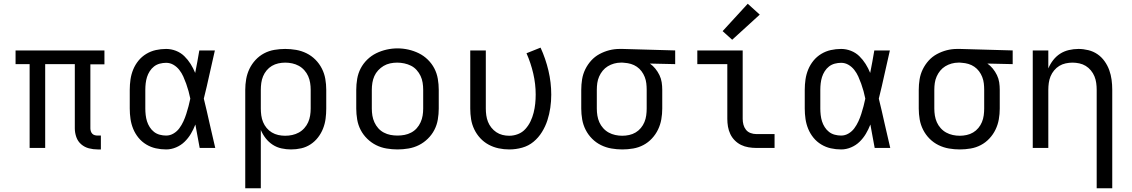

<svg xmlns="http://www.w3.org/2000/svg" viewBox="-20 -789 6040 1024"><path d="M501 8Q477 8 454 2Q431 -4 413 -19.5Q395 -35 387 -58Q379 -81 379 -104V-447H221V0H138V-447H63V-520H537V-446H462V-104Q462 -97 464.5 -89Q467 -81 472.5 -75.5Q478 -70 485.5 -68Q493 -66 501 -66H518V8Z M866 8Q838 8 811 2Q784 -4 760 -18.5Q736 -33 718.5 -54.5Q701 -76 690.5 -101.5Q680 -127 676 -154.5Q672 -182 672 -210V-310Q672 -338 676 -365.5Q680 -393 690.5 -418.5Q701 -444 718.5 -465.5Q736 -487 760 -501.5Q784 -516 811 -522Q838 -528 866 -528Q893 -528 918.5 -518Q944 -508 963 -489.5Q982 -471 996.5 -448Q1011 -425 1021 -400Q1027 -430 1032.5 -460Q1038 -490 1043 -520H1126Q1111 -456 1097 -391.5Q1083 -327 1067 -263Q1083 -198 1097.5 -132Q1112 -66 1128 0H1045Q1039 -31 1033.5 -62Q1028 -93 1022 -125Q1012 -99 998 -75.5Q984 -52 964.5 -33Q945 -14 919 -3Q893 8 866 8ZM866 -66Q887 -66 905.5 -77Q924 -88 936.5 -105Q949 -122 958 -141.5Q967 -161 973.5 -181.5Q980 -202 985.5 -222.5Q991 -243 995 -263Q991 -283 985.5 -303Q980 -323 973 -342.5Q966 -362 957.5 -381Q949 -400 936 -416.5Q923 -433 905 -443.5Q887 -454 866 -454Q849 -454 832 -449.5Q815 -445 801.5 -434.5Q788 -424 778.5 -409Q769 -394 764 -378Q759 -362 757 -344.5Q755 -327 755 -310V-210Q755 -193 757 -175.5Q759 -158 764 -142Q769 -126 778.5 -111Q788 -96 801.5 -85.5Q815 -75 832 -70.5Q849 -66 866 -66Z M1288 215V-310Q1288 -339 1293 -367.5Q1298 -396 1310.5 -422Q1323 -448 1343 -469.5Q1363 -491 1388.5 -504.5Q1414 -518 1443 -523Q1472 -528 1501 -528Q1530 -528 1559 -523Q1588 -518 1614.5 -505Q1641 -492 1662 -471Q1683 -450 1696.5 -423.5Q1710 -397 1715 -368Q1720 -339 1720 -310V-210Q1720 -183 1716.5 -156Q1713 -129 1703 -103.5Q1693 -78 1676 -56Q1659 -34 1636 -19Q1613 -4 1586.5 2Q1560 8 1532 8Q1507 8 1481.5 2.5Q1456 -3 1434.5 -17Q1413 -31 1397 -51.5Q1381 -72 1371 -96V215ZM1501 -65Q1520 -65 1538.5 -69Q1557 -73 1573.5 -82Q1590 -91 1603 -105.5Q1616 -120 1623.5 -137Q1631 -154 1634 -172.5Q1637 -191 1637 -210V-310Q1637 -329 1634 -347.5Q1631 -366 1623.5 -383Q1616 -400 1603 -414.5Q1590 -429 1573.5 -438Q1557 -447 1538.5 -451Q1520 -455 1501 -455Q1483 -455 1464.5 -451Q1446 -447 1430 -437.5Q1414 -428 1402 -413.5Q1390 -399 1383 -382Q1376 -365 1373.5 -346.5Q1371 -328 1371 -310V-210Q1371 -192 1373.5 -173.5Q1376 -155 1383 -138Q1390 -121 1402 -106.5Q1414 -92 1430 -82.5Q1446 -73 1464 -69Q1482 -65 1501 -65Z M2100 8Q2071 8 2041.5 3Q2012 -2 1986 -15Q1960 -28 1938.5 -49Q1917 -70 1903.5 -96Q1890 -122 1885 -151.5Q1880 -181 1880 -210V-310Q1880 -339 1885 -368.5Q1890 -398 1903.5 -424Q1917 -450 1938.5 -471Q1960 -492 1986.5 -505Q2013 -518 2042 -524.5Q2071 -531 2100 -531Q2129 -531 2158 -524.5Q2187 -518 2213.5 -505Q2240 -492 2261.5 -471Q2283 -450 2296.5 -424Q2310 -398 2315 -368.5Q2320 -339 2320 -310V-210Q2320 -181 2315 -151.5Q2310 -122 2296.5 -96Q2283 -70 2261.5 -49Q2240 -28 2214 -15Q2188 -2 2158.5 3Q2129 8 2100 8ZM2100 -66Q2119 -66 2137.5 -69.5Q2156 -73 2173 -82Q2190 -91 2202.5 -105Q2215 -119 2223 -136.5Q2231 -154 2234 -172.5Q2237 -191 2237 -210V-310Q2237 -329 2234 -348Q2231 -367 2223 -384Q2215 -401 2202 -415.5Q2189 -430 2172 -438.5Q2155 -447 2136 -451Q2117 -455 2098 -455Q2079 -455 2060.5 -451Q2042 -447 2026 -437.5Q2010 -428 1997 -414Q1984 -400 1976.5 -383Q1969 -366 1966 -347.5Q1963 -329 1963 -310V-210Q1963 -191 1966 -172.5Q1969 -154 1977 -136.5Q1985 -119 1997.5 -105Q2010 -91 2027 -82Q2044 -73 2062.5 -69.5Q2081 -66 2100 -66Z M2696 8Q2667 8 2639 2Q2611 -4 2586 -17.5Q2561 -31 2541.5 -52Q2522 -73 2509.5 -99Q2497 -125 2492.5 -153Q2488 -181 2488 -210V-520H2571V-210Q2571 -192 2573.5 -174Q2576 -156 2582.5 -139.5Q2589 -123 2600.5 -108.5Q2612 -94 2627 -84Q2642 -74 2659.5 -69.5Q2677 -65 2696 -65Q2720 -65 2743 -74Q2766 -83 2782.5 -101.5Q2799 -120 2809.5 -142Q2820 -164 2826 -188Q2832 -212 2834.5 -236Q2837 -260 2837 -285Q2837 -341 2824 -397Q2811 -453 2788 -505L2863 -535Q2890 -476 2905 -412.5Q2920 -349 2920 -284Q2920 -249 2915 -214.5Q2910 -180 2899.5 -147.5Q2889 -115 2870.5 -85Q2852 -55 2825.5 -33Q2799 -11 2765 -1.5Q2731 8 2696 8Z M3299 8Q3270 8 3241 3Q3212 -2 3185.5 -15Q3159 -28 3138 -49Q3117 -70 3103.5 -96.5Q3090 -123 3085 -152Q3080 -181 3080 -210V-310Q3080 -338 3084.5 -366Q3089 -394 3101.5 -419.5Q3114 -445 3133 -466Q3152 -487 3177 -500.5Q3202 -514 3229 -521Q3256 -528 3285 -528Q3288 -528 3292 -528Q3296 -528 3300 -528L3581 -520V-447L3446 -450Q3462 -439 3475 -423Q3488 -407 3497 -388.5Q3506 -370 3509 -350Q3512 -330 3512 -310V-210Q3512 -181 3507 -152.5Q3502 -124 3489.5 -98Q3477 -72 3457 -50.5Q3437 -29 3411.5 -15.5Q3386 -2 3357 3Q3328 8 3299 8ZM3299 -65Q3317 -65 3335.5 -69Q3354 -73 3370 -82.5Q3386 -92 3398 -106.5Q3410 -121 3417 -138Q3424 -155 3426.5 -173.5Q3429 -192 3429 -210V-310Q3429 -327 3427 -344.5Q3425 -362 3418.5 -378.5Q3412 -395 3401.5 -409Q3391 -423 3376.5 -433Q3362 -443 3345 -448Q3328 -453 3311 -454L3300 -455Q3298 -455 3295.5 -455Q3293 -455 3291 -455Q3273 -455 3255 -450Q3237 -445 3221.5 -435.5Q3206 -426 3194.5 -412Q3183 -398 3175.5 -381Q3168 -364 3165.5 -346Q3163 -328 3163 -310V-210Q3163 -191 3166 -172.5Q3169 -154 3176.5 -137Q3184 -120 3197 -105.5Q3210 -91 3226.5 -82Q3243 -73 3261.5 -69Q3280 -65 3299 -65Z M4013 0Q3993 0 3972 -3.5Q3951 -7 3932.5 -16Q3914 -25 3899 -40Q3884 -55 3875 -74Q3866 -93 3862.5 -113.5Q3859 -134 3859 -155V-447H3699V-520H3941V-155Q3941 -139 3945 -124Q3949 -109 3958.5 -97Q3968 -85 3983 -79.5Q3998 -74 4013 -74H4111V0ZM3885 -577 3834 -623 3968 -769 4032 -711Z M4466 8Q4438 8 4411 2Q4384 -4 4360 -18.5Q4336 -33 4318.5 -54.5Q4301 -76 4290.5 -101.5Q4280 -127 4276 -154.5Q4272 -182 4272 -210V-310Q4272 -338 4276 -365.5Q4280 -393 4290.5 -418.5Q4301 -444 4318.5 -465.5Q4336 -487 4360 -501.5Q4384 -516 4411 -522Q4438 -528 4466 -528Q4493 -528 4518.5 -518Q4544 -508 4563 -489.5Q4582 -471 4596.5 -448Q4611 -425 4621 -400Q4627 -430 4632.5 -460Q4638 -490 4643 -520H4726Q4711 -456 4697 -391.5Q4683 -327 4667 -263Q4683 -198 4697.5 -132Q4712 -66 4728 0H4645Q4639 -31 4633.5 -62Q4628 -93 4622 -125Q4612 -99 4598 -75.5Q4584 -52 4564.5 -33Q4545 -14 4519 -3Q4493 8 4466 8ZM4466 -66Q4487 -66 4505.5 -77Q4524 -88 4536.5 -105Q4549 -122 4558 -141.5Q4567 -161 4573.5 -181.5Q4580 -202 4585.5 -222.5Q4591 -243 4595 -263Q4591 -283 4585.5 -303Q4580 -323 4573 -342.5Q4566 -362 4557.5 -381Q4549 -400 4536 -416.5Q4523 -433 4505 -443.5Q4487 -454 4466 -454Q4449 -454 4432 -449.5Q4415 -445 4401.5 -434.5Q4388 -424 4378.5 -409Q4369 -394 4364 -378Q4359 -362 4357 -344.5Q4355 -327 4355 -310V-210Q4355 -193 4357 -175.5Q4359 -158 4364 -142Q4369 -126 4378.5 -111Q4388 -96 4401.5 -85.5Q4415 -75 4432 -70.5Q4449 -66 4466 -66Z M5099 8Q5070 8 5041 3Q5012 -2 4985.5 -15Q4959 -28 4938 -49Q4917 -70 4903.5 -96.5Q4890 -123 4885 -152Q4880 -181 4880 -210V-310Q4880 -338 4884.5 -366Q4889 -394 4901.5 -419.5Q4914 -445 4933 -466Q4952 -487 4977 -500.5Q5002 -514 5029 -521Q5056 -528 5085 -528Q5088 -528 5092 -528Q5096 -528 5100 -528L5381 -520V-447L5246 -450Q5262 -439 5275 -423Q5288 -407 5297 -388.5Q5306 -370 5309 -350Q5312 -330 5312 -310V-210Q5312 -181 5307 -152.5Q5302 -124 5289.5 -98Q5277 -72 5257 -50.5Q5237 -29 5211.5 -15.5Q5186 -2 5157 3Q5128 8 5099 8ZM5099 -65Q5117 -65 5135.5 -69Q5154 -73 5170 -82.5Q5186 -92 5198 -106.5Q5210 -121 5217 -138Q5224 -155 5226.5 -173.5Q5229 -192 5229 -210V-310Q5229 -327 5227 -344.5Q5225 -362 5218.5 -378.5Q5212 -395 5201.5 -409Q5191 -423 5176.5 -433Q5162 -443 5145 -448Q5128 -453 5111 -454L5100 -455Q5098 -455 5095.5 -455Q5093 -455 5091 -455Q5073 -455 5055 -450Q5037 -445 5021.5 -435.5Q5006 -426 4994.5 -412Q4983 -398 4975.5 -381Q4968 -364 4965.5 -346Q4963 -328 4963 -310V-210Q4963 -191 4966 -172.5Q4969 -154 4976.5 -137Q4984 -120 4997 -105.5Q5010 -91 5026.5 -82Q5043 -73 5061.5 -69Q5080 -65 5099 -65Z M5829 215V-310Q5829 -328 5826.5 -346.5Q5824 -365 5817 -382Q5810 -399 5798 -413.5Q5786 -428 5770.5 -437.5Q5755 -447 5736.5 -451Q5718 -455 5700 -455Q5682 -455 5663.5 -451Q5645 -447 5629.5 -437.5Q5614 -428 5602 -413.5Q5590 -399 5583 -382Q5576 -365 5573.5 -346.5Q5571 -328 5571 -310V0H5488V-520H5571V-424Q5581 -448 5597 -468.5Q5613 -489 5634 -502.5Q5655 -516 5680.5 -522Q5706 -528 5732 -528Q5758 -528 5784.5 -521.5Q5811 -515 5833 -500Q5855 -485 5871 -462.5Q5887 -440 5896 -415Q5905 -390 5908.5 -363.5Q5912 -337 5912 -310V215Z"/></svg>

Font: Iosevka Custom Extended
Style: Regular
Weight: 400
Width: 7
Monospace: yes
Designer: Belleve Invis
Foundry: Belleve Invis
Version: Version 11.2.4; ttfautohint (v1.8.4)